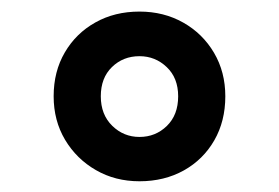

<svg xmlns="http://www.w3.org/2000/svg" viewBox="-20 -762 494 340"><path d="M227 -441Q184 -441 149.8 -460.8Q115.5 -480.5 95.2 -514.5Q75 -548.5 75 -591.5Q75 -635.5 94.8 -669.2Q114.5 -703 148.8 -722.2Q183 -741.5 227 -741.5Q270 -741.5 304.5 -722Q339 -702.5 359 -668.5Q379 -634.5 379 -591.5Q379 -547.5 359.5 -513.5Q340 -479.5 305.5 -460.2Q271 -441 227 -441ZM227 -519.5Q255.5 -519.5 275.5 -539Q295.5 -558.5 295.5 -591.5Q295.5 -624 275.2 -643.2Q255 -662.5 227 -662.5Q198 -662.5 178.2 -643.2Q158.5 -624 158.5 -591.5Q158.5 -559 178.8 -539.2Q199 -519.5 227 -519.5Z"/></svg>

Font: Spline Sans SemiBold
Style: Regular
Weight: 600
Designer: Eben Sorkin, Mirko Velimirovic
Foundry: Sorkin Type
Version: Version 1.000; ttfautohint (v1.8.3)